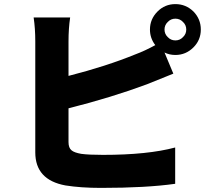

<svg xmlns="http://www.w3.org/2000/svg" viewBox="-20 -861 1040 936"><path d="M872 -680Q888 -695 888 -717Q888 -739 872 -754Q857 -770 835 -770Q813 -770 798 -754Q782 -739 782 -717Q782 -695 798 -680Q813 -664 835 -664Q857 -664 872 -680ZM314 -491Q498 -538 640 -596Q686 -613 737 -641Q711 -675 711 -717Q711 -768 748 -805Q784 -841 835 -841Q886 -841 923 -805Q959 -768 959 -717Q959 -666 923 -630Q886 -593 835 -593Q806 -593 782 -605L825 -502Q717 -458 696 -450Q524 -386 314 -333V-168Q314 -140 329 -128Q342 -117 376 -111Q412 -106 482 -106Q700 -106 834 -142V35Q693 55 472 55Q374 55 299 43Q152 16 152 -118V-659Q152 -722 144 -776H322Q314 -722 314 -659Z"/></svg>

Font: Source Han Sans CN Heavy
Style: Bold
Weight: 900
Designer: Ryoko NISHIZUKA (kana & ideographs); Paul D. Hunt (Latin, Greek & Cyrillic); Wenlong ZHANG (bopomofo); Sandoll Communica
Foundry: Adobe Systems Incorporated
Version: Version 1.000;PS 1;hotconv 1.0.78;makeotf.lib2.5.61930